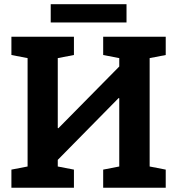

<svg xmlns="http://www.w3.org/2000/svg" viewBox="-20 -884 824 904"><path d="M33.7 0V-85.4L109.9 -100.1V-610.4L33.7 -625V-710.9H328.1V-625L252 -610.4V-281.2L254.9 -280.3L541.5 -570.8V-610.4L465.8 -625V-710.9H760.3V-625L684.6 -610.4V-100.1L760.3 -85.4V0H465.8V-85.4L541.5 -100.1V-421.4L538.6 -422.4L252 -131.3V-100.1L328.1 -85.4V0ZM218.8 -778.3V-864.3H575.7V-778.3Z"/></svg>

Font: Roboto Slab
Style: Bold
Weight: 700
Designer: Google
Version: Version 2.000; ttfautohint (v1.8.1.43-b0c9)